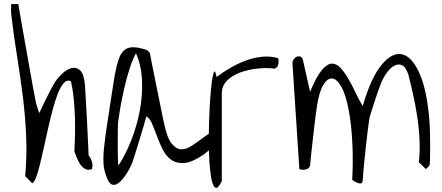

<svg xmlns="http://www.w3.org/2000/svg" viewBox="-20 -884 2134 926"><path d="M101.6 -34.2Q110.4 -137.7 106 -232.4Q101.6 -327.1 89.8 -420.9Q78.1 -514.6 62.5 -611.3Q46.9 -708 34.2 -814.5Q34.2 -817.4 33.7 -824.2Q33.2 -831.1 33.2 -839.4Q33.2 -847.7 33.7 -854.5Q34.2 -861.3 34.2 -864.3H68.4Q71.3 -846.7 77.6 -809.6Q84 -772.5 92.3 -725.6Q100.6 -678.7 109.9 -627Q119.1 -575.2 127.4 -528.3Q135.7 -481.4 142.6 -444.3Q149.4 -407.2 153.3 -389.6Q153.3 -386.7 155.8 -379.4Q158.2 -372.1 160.6 -364.3Q163.1 -356.4 165.5 -349.1Q168 -341.8 169.9 -338.9Q172.9 -346.7 182.1 -365.7Q191.4 -384.8 202.1 -406.7Q212.9 -428.7 222.7 -447.8Q232.4 -466.8 237.3 -474.6Q252.9 -502.9 277.3 -526.4Q301.8 -549.8 325.2 -555.7Q348.6 -561.5 366.7 -544.4Q384.8 -527.3 389.6 -474.6Q390.6 -461.9 392.1 -435.5Q393.6 -409.2 395.5 -375.5Q397.5 -341.8 399.4 -304.7Q401.4 -267.6 402.8 -234.4Q404.3 -201.2 405.8 -174.8Q407.2 -148.4 407.2 -135.7Q418 -122.1 423.3 -104Q428.7 -85.9 423.8 -68.4Q404.3 -61.5 390.6 -69.3Q377 -77.1 367.2 -91.3Q357.4 -105.5 350.6 -123Q343.8 -140.6 338.9 -153.3Q340.8 -190.4 341.8 -233.4Q342.8 -276.4 341.3 -320.8Q339.8 -365.2 335.4 -409.2Q331.1 -453.1 322.3 -492.2Q304.7 -501 289.6 -485.4Q274.4 -469.7 261.2 -438Q248 -406.2 236.3 -363.3Q224.6 -320.3 213.9 -272.9Q203.1 -225.6 192.9 -178.7Q182.6 -131.8 173.3 -93.8Q164.1 -55.7 154.8 -30.3Q145.5 -4.9 135.7 0Z M500 -16.6Q480.5 -57.6 479 -99.6Q477.5 -141.6 483.4 -185.5Q484.4 -199.2 488.3 -226.6Q492.2 -253.9 497.1 -287.1Q502 -320.3 507.8 -357.4Q513.7 -394.5 518.6 -427.7Q523.4 -460.9 527.8 -486.8Q532.2 -512.7 534.2 -525.4Q542 -566.4 551.3 -595.2Q560.5 -624 576.7 -639.6Q592.8 -655.3 618.7 -656.2Q644.5 -657.2 685.5 -643.6Q690.4 -642.6 696.3 -636.2Q702.1 -629.9 703.1 -627Q705.1 -614.3 710.4 -587.9Q715.8 -561.5 722.7 -527.8Q729.5 -494.1 736.8 -457.5Q744.1 -420.9 751 -387.2Q757.8 -353.5 763.2 -327.1Q768.6 -300.8 771.5 -288.1Q786.1 -218.8 807.6 -191.9Q829.1 -165 853.5 -164.1Q877.9 -163.1 903.8 -180.2Q929.7 -197.3 955.1 -216.3Q980.5 -235.4 1002.9 -249Q1025.4 -262.7 1042 -253.9Q1042 -235.4 1033.2 -217.8Q1024.4 -200.2 1012.2 -185.1Q1000 -169.9 985.4 -157.2Q970.7 -144.5 958 -135.7Q903.3 -99.6 866.7 -97.7Q830.1 -95.7 804.7 -114.3Q779.3 -132.8 763.7 -165Q748 -197.3 735.8 -230.5Q723.6 -263.7 712.4 -289.6Q701.2 -315.4 685.5 -322.3Q682.6 -309.6 673.3 -278.3Q664.1 -247.1 653.3 -211.9Q642.6 -176.8 632.8 -145.5Q623 -114.3 619.1 -101.6Q617.2 -96.7 610.8 -83Q604.5 -69.3 594.7 -53.2Q585 -37.1 572.8 -22Q560.5 -6.8 547.9 1.5Q535.2 9.8 522.5 6.8Q509.8 3.9 500 -16.6ZM550.8 -304.7Q548.8 -293 548.3 -261.7Q547.9 -230.5 547.9 -195.3Q547.9 -160.2 548.3 -128.9Q548.8 -97.7 550.8 -85Q585 -136.7 612.3 -205.6Q639.6 -274.4 653.8 -348.1Q668 -421.9 665 -494.6Q662.1 -567.4 635.7 -627Q619.1 -596.7 604.5 -550.8Q589.8 -504.9 579.1 -457.5Q568.4 -410.2 561 -368.7Q553.7 -327.1 550.8 -304.7Z M1049.8 -10.7Q1034.2 21.5 1023.4 22Q1012.7 22.5 1005.4 0.5Q998 -21.5 993.7 -61.5Q989.3 -101.6 987.8 -150.4Q986.3 -199.2 987.3 -252.9Q988.3 -306.6 990.7 -356.4Q993.2 -406.2 997.1 -447.8Q1001 -489.3 1005.4 -513.2Q1009.8 -537.1 1014.6 -539.1Q1019.5 -541 1024.4 -512.7Q1055.7 -536.1 1091.8 -557.1Q1127.9 -578.1 1166.5 -592.3Q1205.1 -606.4 1244.6 -610.4Q1284.2 -614.3 1321.3 -603.5Q1325.2 -590.8 1322.3 -574.2Q1319.3 -557.6 1303.7 -552.7Q1288.1 -555.7 1262.7 -555.7Q1237.3 -555.7 1209 -551.8Q1180.7 -547.9 1152.3 -539.1Q1124 -530.3 1101.1 -516.1Q1078.1 -502 1064 -481.9Q1049.8 -461.9 1049.8 -434.6Z M1678.7 -16.6Q1680.7 -55.7 1681.2 -99.1Q1681.6 -142.6 1679.7 -186.5Q1677.7 -230.5 1673.3 -273.9Q1668.9 -317.4 1661.1 -356.4Q1647.5 -427.7 1626.5 -465.3Q1605.5 -502.9 1582.5 -505.4Q1559.6 -507.8 1539.6 -475.1Q1519.5 -442.4 1508.8 -373Q1506.8 -362.3 1503.9 -339.8Q1501 -317.4 1497.6 -289.1Q1494.1 -260.7 1490.7 -229Q1487.3 -197.3 1483.9 -168.9Q1480.5 -140.6 1478.5 -118.2Q1476.6 -95.7 1475.6 -85Q1469.7 -69.3 1453.6 -66.4Q1437.5 -63.5 1423.8 -68.4L1390.6 -576.2Q1389.6 -588.9 1396.5 -598.1Q1403.3 -607.4 1412.1 -610.8Q1420.9 -614.3 1429.7 -610.4Q1438.5 -606.4 1441.4 -592.8L1475.6 -441.4Q1505.9 -514.6 1531.7 -545.4Q1557.6 -576.2 1580.1 -577.1Q1602.5 -578.1 1623 -555.7Q1643.6 -533.2 1661.6 -501.5Q1679.7 -469.7 1696.3 -434.1Q1712.9 -398.4 1729.5 -373Q1769.5 -510.7 1820.8 -571.8Q1872.1 -632.8 1919.4 -622.1Q1966.8 -611.3 2002.9 -530.8Q2039.1 -450.2 2050.8 -304.7Q2052.7 -282.2 2053.7 -245.6Q2054.7 -209 2054.7 -173.8Q2054.7 -138.7 2053.7 -112.8Q2052.7 -86.9 2050.8 -85L2034.2 -68.4L2000 -101.6Q2005.9 -152.3 2003.4 -207.5Q2001 -262.7 1992.7 -318.4Q1984.4 -374 1972.7 -426.8Q1960.9 -479.5 1949.2 -525.4Q1935.5 -564.5 1916 -570.8Q1896.5 -577.1 1876.5 -564Q1856.4 -550.8 1839.8 -524.9Q1823.2 -499 1814.5 -474.6Q1808.6 -460 1800.3 -435.5Q1792 -411.1 1784.2 -386.7Q1776.4 -362.3 1770.5 -343.8Q1764.6 -325.2 1763.7 -322.3Q1759.8 -304.7 1754.4 -261.7Q1749 -218.8 1743.7 -169.9Q1738.3 -121.1 1734.4 -77.6Q1730.5 -34.2 1729.5 -16.6Q1729.5 -2 1721.7 0Q1713.9 2 1704.1 -2Q1693.4 -5.9 1678.7 -16.6Z"/></svg>

Font: Over the Rainbow
Style: Regular
Weight: 400
Designer: Kimberly Geswein
Foundry: Kimberly Geswein
Version: Version 1.002 2010